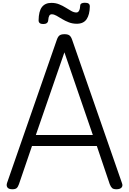

<svg xmlns="http://www.w3.org/2000/svg" viewBox="-20 -1364 940 1398"><path d="M70 14Q44 14 34.5 1.5Q25 -11 31 -31L394 -1075Q402 -1098 414 -1106.5Q426 -1115 450 -1115Q473 -1115 485 -1106.5Q497 -1098 505 -1075L868 -31Q876 -11 865 1.5Q854 14 828 14Q806 14 796.5 5.5Q787 -3 779 -23L685 -301H213L118 -23Q111 -3 101.5 5.5Q92 14 70 14ZM241 -381H656L449 -983ZM295 -1189Q261 -1189 261 -1216Q262 -1283 285.5 -1313Q309 -1343 354 -1343Q385 -1343 411 -1332.5Q437 -1322 459 -1308Q481 -1294 500 -1283.5Q519 -1273 536 -1273Q549 -1273 556 -1286.5Q563 -1300 564 -1323Q565 -1344 598 -1344Q617 -1344 625.5 -1337.5Q634 -1331 634 -1317Q633 -1257 610.5 -1224Q588 -1191 539 -1191Q508 -1191 481 -1201.5Q454 -1212 432 -1225.5Q410 -1239 391.5 -1249.5Q373 -1260 357 -1260Q345 -1260 339 -1250Q333 -1240 331 -1216Q330 -1203 321 -1196Q312 -1189 295 -1189Z"/></svg>

Font: Playwrite FR Moderne
Style: Regular
Weight: 400
Designer: Veronika Burian, José Scaglione
Foundry: TypeTogether
Version: Version 1.002